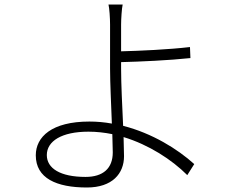

<svg xmlns="http://www.w3.org/2000/svg" viewBox="-20 -796 1040 853"><path d="M479 -200 481 -119C481 -48 438 -10 360 -10C248 -10 188 -48 188 -107C188 -169 254 -211 373 -211C409 -211 444 -207 479 -200ZM525 -776H462C466 -760 469 -715 469 -687C469 -644 469 -548 469 -491C469 -426 474 -330 477 -247C444 -253 411 -256 377 -256C210 -256 139 -188 139 -106C139 -4 231 37 366 37C479 37 531 -25 531 -102L529 -187C641 -153 743 -87 812 -18L843 -67C769 -134 656 -204 527 -237C523 -324 518 -424 518 -491V-520C601 -522 733 -528 826 -538L824 -587C731 -576 599 -570 518 -568V-687C518 -711 521 -759 525 -776Z"/></svg>

Font: Noto Sans TC Light
Style: Regular
Weight: 300
Designer: Ryoko NISHIZUKA 西塚涼子 (kana, bopomofo & ideographs); Paul D. Hunt (Latin, Greek & Cyrillic); Sandoll Communications 산돌커뮤니
Foundry: Adobe
Version: Version 2.004;hotconv 1.0.118;makeotfexe 2.5.65603